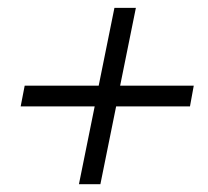

<svg xmlns="http://www.w3.org/2000/svg" viewBox="-20 -552 534 494"><path d="M223.6 -278.3H33.2L43.5 -331.5H233.9L274.4 -531.7H329.6L289.1 -331.5H478.5L468.8 -278.3H278.8L238.3 -78.1H183.1Z"/></svg>

Font: Reddit Sans Vanilla Light
Style: Italic
Weight: 300
Italic angle: -11.25°
Designer: Stephen Hutchings
Version: Version 1.013